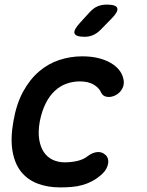

<svg xmlns="http://www.w3.org/2000/svg" viewBox="-20 -805 640 835"><path d="M38 -276Q51 -352 80 -405.5Q109 -459 149 -493.5Q189 -528 237.5 -544Q286 -560 337 -560Q378 -560 409 -552Q440 -544 462 -531Q484 -518 497 -502Q510 -486 515 -468Q523 -443 513 -422Q503 -401 481 -390Q462 -381 444.5 -384Q427 -387 420 -402Q411 -423 387.5 -437Q364 -451 327 -451Q297 -451 269 -441Q241 -431 218 -409.5Q195 -388 178.5 -355Q162 -322 153 -277Q145 -232 150.5 -198.5Q156 -165 171 -143Q186 -121 209.5 -110Q233 -99 262 -99Q289 -99 316 -105Q343 -111 363 -127Q381 -141 402 -143.5Q423 -146 439 -131Q446 -125 449 -115.5Q452 -106 450.5 -95.5Q449 -85 443.5 -73.5Q438 -62 427 -51Q406 -31 384 -19Q362 -7 339 -0.5Q316 6 291.5 8Q267 10 242 10Q186 10 142.5 -7Q99 -24 71.5 -58.5Q44 -93 34.5 -147.5Q25 -202 38 -276ZM348 -645Q309 -645 304 -660Q299 -675 329 -707L371 -753Q388 -771 405.5 -778Q423 -785 445 -785Q485 -785 490 -769.5Q495 -754 464 -723L417 -675Q402 -660 385 -652.5Q368 -645 348 -645Z"/></svg>

Font: Maple Mono SemiBold
Style: Italic
Weight: 600
Italic angle: -10°
Monospace: yes
Designer: subframe7536
Version: Version 7.000